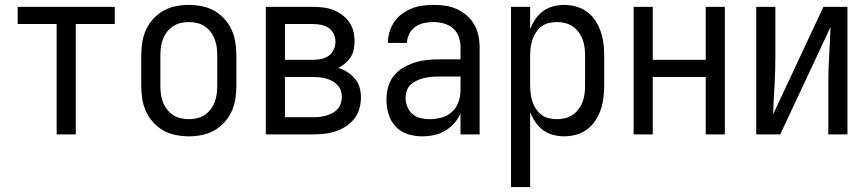

<svg xmlns="http://www.w3.org/2000/svg" viewBox="-20 -548 3540 783"><path d="M211 0V-450H52V-520H448V-450H289V0Z M750 8Q723 8 696 2.5Q669 -3 646 -16Q623 -29 604.5 -49.5Q586 -70 575 -94.5Q564 -119 560 -146Q556 -173 556 -200V-320Q556 -347 560 -374Q564 -401 575 -425.5Q586 -450 604.5 -470.5Q623 -491 646 -504Q669 -517 696 -522.5Q723 -528 750 -528Q777 -528 804 -522.5Q831 -517 854 -504Q877 -491 895.5 -470.5Q914 -450 925 -425.5Q936 -401 940 -374Q944 -347 944 -320V-200Q944 -173 940 -146Q936 -119 925 -94.5Q914 -70 895.5 -49.5Q877 -29 854 -16Q831 -3 804 2.5Q777 8 750 8ZM750 -62Q767 -62 784 -66Q801 -70 815 -79.5Q829 -89 839.5 -103Q850 -117 856 -133Q862 -149 864 -166Q866 -183 866 -200V-320Q866 -337 864 -354Q862 -371 856 -387Q850 -403 839.5 -417Q829 -431 815 -440.5Q801 -450 784 -454Q767 -458 750 -458Q733 -458 716 -454Q699 -450 685 -440.5Q671 -431 660.5 -417Q650 -403 644 -387Q638 -371 636 -354Q634 -337 634 -320V-200Q634 -183 636 -166Q638 -149 644 -133Q650 -117 660.5 -103Q671 -89 685 -79.5Q699 -70 716 -66Q733 -62 750 -62Z M1064 0V-520H1257Q1278 -520 1298.5 -517.5Q1319 -515 1338.5 -507.5Q1358 -500 1375 -487.5Q1392 -475 1404 -458Q1416 -441 1421 -420.5Q1426 -400 1426 -379Q1426 -362 1422.5 -345.5Q1419 -329 1410 -315Q1401 -301 1388 -290Q1375 -279 1360 -271Q1380 -265 1397.5 -253.5Q1415 -242 1428 -226.5Q1441 -211 1446.5 -191Q1452 -171 1452 -150Q1452 -127 1445.5 -104.5Q1439 -82 1424.5 -63.5Q1410 -45 1390.5 -32.5Q1371 -20 1349 -12.5Q1327 -5 1303.5 -2.5Q1280 0 1257 0ZM1142 -304H1257Q1274 -304 1290.5 -307.5Q1307 -311 1320.5 -320.5Q1334 -330 1341 -345.5Q1348 -361 1348 -377Q1348 -394 1341 -409.5Q1334 -425 1320.5 -434Q1307 -443 1290.5 -446.5Q1274 -450 1257 -450H1142ZM1142 -70H1257Q1271 -70 1284 -71.5Q1297 -73 1310 -76.5Q1323 -80 1335 -86.5Q1347 -93 1356 -102.5Q1365 -112 1369.5 -125Q1374 -138 1374 -152Q1374 -165 1370 -178Q1366 -191 1356.5 -201Q1347 -211 1335 -217.5Q1323 -224 1310.5 -227.5Q1298 -231 1284.5 -232.5Q1271 -234 1257 -234H1142Z M1702 8Q1672 8 1643 -1Q1614 -10 1593.5 -32Q1573 -54 1564.5 -83Q1556 -112 1556 -141Q1556 -167 1562.5 -192Q1569 -217 1584.5 -237Q1600 -257 1622 -270.5Q1644 -284 1668.5 -292Q1693 -300 1718 -303Q1743 -306 1769 -306H1858V-355Q1858 -376 1851 -397Q1844 -418 1828 -432Q1812 -446 1791 -452Q1770 -458 1749 -458Q1729 -458 1709.5 -454Q1690 -450 1674 -439Q1658 -428 1649 -410Q1640 -392 1640 -373Q1640 -373 1640 -373Q1640 -373 1640 -373Q1640 -373 1640 -373Q1640 -373 1640 -373Q1640 -373 1640 -373Q1640 -373 1640 -373H1562Q1562 -373 1562 -373Q1562 -373 1562 -373Q1562 -396 1568.5 -418Q1575 -440 1588 -459Q1601 -478 1619.5 -491.5Q1638 -505 1659 -513.5Q1680 -522 1703 -525Q1726 -528 1749 -528Q1773 -528 1797 -524.5Q1821 -521 1843 -511Q1865 -501 1883.5 -485Q1902 -469 1914 -448Q1926 -427 1931 -403Q1936 -379 1936 -355V0H1858V-86Q1849 -64 1832.5 -45.5Q1816 -27 1795 -14.5Q1774 -2 1750 3Q1726 8 1702 8ZM1732 -62Q1756 -62 1780.5 -68.5Q1805 -75 1823 -91.5Q1841 -108 1849.5 -131.5Q1858 -155 1858 -180V-236H1769Q1754 -236 1738.5 -234.5Q1723 -233 1708.5 -229.5Q1694 -226 1680 -219.5Q1666 -213 1655 -203Q1644 -193 1639 -178.5Q1634 -164 1634 -149Q1634 -131 1641 -113Q1648 -95 1662 -83Q1676 -71 1694.5 -66.5Q1713 -62 1732 -62Z M2064 215V-520H2142V-429Q2150 -450 2163 -469.5Q2176 -489 2194.5 -502.5Q2213 -516 2235.5 -522Q2258 -528 2281 -528Q2306 -528 2330.5 -521Q2355 -514 2375 -499Q2395 -484 2408.5 -463Q2422 -442 2430 -418.5Q2438 -395 2441 -370Q2444 -345 2444 -320V-200Q2444 -175 2441 -150Q2438 -125 2430 -101.5Q2422 -78 2408.5 -57Q2395 -36 2375 -21Q2355 -6 2330.5 1Q2306 8 2281 8Q2258 8 2235.5 2Q2213 -4 2194.5 -17.5Q2176 -31 2163 -50.5Q2150 -70 2142 -91V215ZM2251 -62Q2268 -62 2284.5 -66Q2301 -70 2315 -79.5Q2329 -89 2339.5 -103Q2350 -117 2356 -133Q2362 -149 2364 -166Q2366 -183 2366 -200V-320Q2366 -337 2364 -354Q2362 -371 2356 -387Q2350 -403 2339.5 -417Q2329 -431 2315 -440.5Q2301 -450 2284.5 -454Q2268 -458 2251 -458Q2234 -458 2217.5 -454Q2201 -450 2188 -440Q2175 -430 2165.5 -415.5Q2156 -401 2151 -385.5Q2146 -370 2144 -353.5Q2142 -337 2142 -320V-200Q2142 -183 2144 -166.5Q2146 -150 2151 -134.5Q2156 -119 2165.5 -104.5Q2175 -90 2188 -80Q2201 -70 2217.5 -66Q2234 -62 2251 -62Z M2564 0V-520H2642V-304H2858V-520H2936V0H2858V-234H2642V0Z M3064 0V-520H3142V-312Q3142 -254 3138.5 -197Q3135 -140 3133 -82L3338 -520H3436V0H3358V-208Q3358 -266 3361.5 -323Q3365 -380 3367 -438L3162 0Z"/></svg>

Font: Iosevka SS04
Style: Regular
Weight: 400
Monospace: yes
Designer: Belleve Invis
Foundry: Belleve Invis
Version: Version 19.0.0; ttfautohint (v1.8.4)